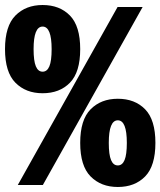

<svg xmlns="http://www.w3.org/2000/svg" viewBox="-20 -738 640 766"><path d="M150 -366Q83 -366 41.5 -408Q0 -450 0 -542Q0 -634 41.5 -676Q83 -718 150 -718Q218 -718 259 -676Q300 -634 300 -542Q300 -450 259 -408Q218 -366 150 -366ZM51 0 449 -710H549L151 0ZM150 -452Q168 -452 177 -473.5Q186 -495 186 -542Q186 -632 150 -632Q114 -632 114 -542Q114 -495 123 -473.5Q132 -452 150 -452ZM450 8Q383 8 341.5 -34Q300 -76 300 -168Q300 -260 341.5 -302Q383 -344 450 -344Q518 -344 559 -302Q600 -260 600 -168Q600 -76 559 -34Q518 8 450 8ZM450 -78Q468 -78 477 -99.5Q486 -121 486 -168Q486 -258 450 -258Q414 -258 414 -168Q414 -121 423 -99.5Q432 -78 450 -78Z"/></svg>

Font: Geist Mono UltraBlack
Style: Regular
Weight: 900
Monospace: yes
Designer: Basement.studio, Andrés Briganti, Mateo Zaragoza
Foundry: Basement.studio, Vercel, Andrés Briganti, Guido Ferreyra, Mateo Zaragoza
Version: Version 1.400; ttfautohint (v1.8.4.7-5d5b)